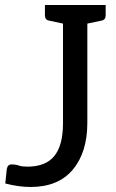

<svg xmlns="http://www.w3.org/2000/svg" viewBox="-20 -737 464 765"><path d="M102 8Q54 8 1 -6L7 -63Q10 -82 27 -82Q33 -82 40.5 -81Q48 -80 53 -78Q62 -75 70.5 -74Q79 -73 89 -73Q162 -73 196.5 -115.5Q231 -158 231 -246V-643L175 -655Q159 -658 159 -676V-717H401V-676Q401 -658 385 -655L328 -643V-248Q328 -130 270 -61Q212 8 102 8Z"/></svg>

Font: Aleo
Style: Regular
Weight: 400
Designer: Alessio Laiso
Foundry: Alessio Laiso
Version: Version 2.001; ttfautohint (v1.8.4.7-5d5b);gftools[0.9.29]